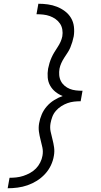

<svg xmlns="http://www.w3.org/2000/svg" viewBox="-20 -853 540 1026"><path d="M21 153 31 97Q49 97 67.5 95Q86 93 104.5 87Q123 81 141 71Q159 61 172.5 47Q186 33 195 15Q204 -3 207 -21Q211 -44 206.5 -65Q202 -86 196.5 -107Q191 -128 188 -149.5Q185 -171 189 -194Q193 -218 203 -241.5Q213 -265 230 -284.5Q247 -304 269.5 -318Q292 -332 315 -340Q294 -348 276.5 -362Q259 -376 248 -395.5Q237 -415 235 -438.5Q233 -462 237 -486Q240 -501 244.5 -516Q249 -531 255.5 -545.5Q262 -560 270.5 -574Q279 -588 288 -601.5Q297 -615 303.5 -629.5Q310 -644 313 -659Q316 -677 313 -695Q310 -713 300.5 -727Q291 -741 277 -751Q263 -761 246.5 -767Q230 -773 211.5 -775Q193 -777 175 -777L185 -833Q211 -833 236 -829.5Q261 -826 284 -817Q307 -808 327 -793Q347 -778 359.5 -757Q372 -736 375 -710.5Q378 -685 374 -659Q371 -644 366.5 -629Q362 -614 356 -599.5Q350 -585 341 -571.5Q332 -558 323 -544Q314 -530 307.5 -515.5Q301 -501 298 -486Q295 -469 296.5 -451.5Q298 -434 305.5 -419.5Q313 -405 325.5 -394.5Q338 -384 353 -378Q368 -372 385.5 -370Q403 -368 421 -368L411 -312Q393 -312 375.5 -310Q358 -308 341 -302Q324 -296 307.5 -285.5Q291 -275 278.5 -260.5Q266 -246 259.5 -228.5Q253 -211 250 -194Q246 -171 250.5 -150Q255 -129 260.5 -108Q266 -87 269 -65.5Q272 -44 268 -21Q264 5 252 30.5Q240 56 220.5 77Q201 98 177 113Q153 128 127 137Q101 146 74 149.5Q47 153 21 153Z"/></svg>

Font: Iosevka Light
Style: Italic
Weight: 300
Italic angle: -9°
Monospace: yes
Designer: Belleve Invis
Foundry: Belleve Invis
Version: Version 32.5.0; ttfautohint (v1.8.4)